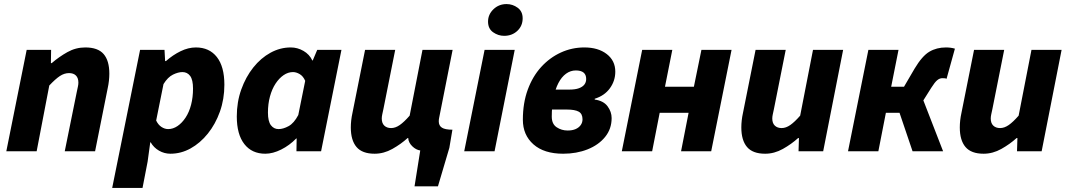

<svg xmlns="http://www.w3.org/2000/svg" viewBox="-20 -743 5247 943"><path d="M11 0 111 -498H231L230 -433H234Q270 -464 311 -487Q352 -510 399 -510Q461 -510 489 -477.5Q517 -445 517 -381Q517 -365 515 -346.5Q513 -328 509 -310L447 0H298L357 -291Q360 -306 362.5 -317Q365 -328 365 -337Q365 -360 353 -372Q341 -384 319 -384Q296 -384 274 -369.5Q252 -355 222 -323L160 0Z M531 180 668 -498H788L791 -443H795Q829 -473 867 -491.5Q905 -510 942 -510Q1008 -510 1045 -463Q1082 -416 1082 -327Q1082 -256 1060 -194.5Q1038 -133 1000.5 -86.5Q963 -40 916 -14Q869 12 817 12Q787 12 761 -3Q735 -18 720 -44H718L705 51L680 180ZM806 -109Q830 -109 852 -124Q874 -139 891.5 -165.5Q909 -192 918.5 -228.5Q928 -265 928 -308Q928 -351 914 -370Q900 -389 876 -389Q855 -389 829.5 -376.5Q804 -364 783 -330L747 -151Q757 -130 773 -119.5Q789 -109 806 -109Z M1283 12Q1217 12 1180 -35.5Q1143 -83 1143 -171Q1143 -242 1165 -303.5Q1187 -365 1224 -411.5Q1261 -458 1308.5 -484Q1356 -510 1408 -510Q1441 -510 1470.5 -493Q1500 -476 1514 -446H1516L1538 -498H1657L1557 0H1436L1437 -63H1435Q1402 -29 1361 -8.5Q1320 12 1283 12ZM1348 -109Q1371 -109 1397.5 -123.5Q1424 -138 1445 -178L1479 -346Q1469 -369 1452 -379Q1435 -389 1419 -389Q1395 -389 1373 -374Q1351 -359 1333.5 -332.5Q1316 -306 1306 -269.5Q1296 -233 1296 -190Q1296 -147 1310.5 -128Q1325 -109 1348 -109Z M2016 172 2044 -4Q2023 -7 2005 -24.5Q1987 -42 1985 -63Q1985 -63 1985.5 -64Q1986 -65 1986 -65H1982Q1949 -35 1907 -11.5Q1865 12 1820 12Q1759 12 1731 -21Q1703 -54 1703 -117Q1703 -134 1705 -152Q1707 -170 1711 -188L1773 -498H1921L1863 -207Q1860 -193 1857.5 -181.5Q1855 -170 1855 -161Q1855 -138 1867.5 -126Q1880 -114 1901 -114Q1922 -114 1943.5 -129Q1965 -144 1992 -175L2055 -498H2203L2137 -165Q2136 -161 2135.5 -156.5Q2135 -152 2135 -147Q2135 -126 2150.5 -116Q2166 -106 2202 -106L2187 -17L2131 172Z M2260 0 2360 -498H2508L2409 0ZM2456 -567Q2427 -567 2402 -584.5Q2377 -602 2377 -637Q2377 -672 2403.5 -697.5Q2430 -723 2468 -723Q2498 -723 2522.5 -705Q2547 -687 2547 -653Q2547 -616 2521 -591.5Q2495 -567 2456 -567Z M2746 12Q2652 12 2600 -34Q2548 -80 2548 -155Q2548 -237 2572 -302.5Q2596 -368 2638 -414Q2680 -460 2734.5 -485Q2789 -510 2850 -510Q2918 -510 2960 -477.5Q3002 -445 3002 -391Q3002 -346 2975.5 -309.5Q2949 -273 2901 -258V-254Q2944 -248 2964 -221Q2984 -194 2984 -163Q2984 -110 2952 -70.5Q2920 -31 2866 -9.5Q2812 12 2746 12ZM2768 -102Q2791 -102 2807 -109Q2823 -116 2832 -128.5Q2841 -141 2841 -157Q2841 -184 2822.5 -194.5Q2804 -205 2763 -205H2659L2678 -303H2777Q2805 -303 2823 -309.5Q2841 -316 2850 -327.5Q2859 -339 2859 -355Q2859 -397 2808 -397Q2782 -397 2760 -381Q2738 -365 2722.5 -335Q2707 -305 2698.5 -263Q2690 -221 2690 -170Q2690 -134 2714 -118Q2738 -102 2768 -102Z M3034 0 3134 -498H3282L3246 -317H3388L3425 -498H3573L3473 0H3325L3362 -189H3220L3183 0Z M3738 12Q3677 12 3649 -21Q3621 -54 3621 -117Q3621 -134 3623 -152Q3625 -170 3629 -188L3691 -498H3839L3781 -207Q3778 -193 3775.5 -181.5Q3773 -170 3773 -161Q3773 -138 3785.5 -126Q3798 -114 3819 -114Q3840 -114 3861.5 -129Q3883 -144 3910 -175L3973 -498H4121L4023 0H3902L3904 -65H3900Q3867 -35 3825 -11.5Q3783 12 3738 12Z M4145 0 4245 -498H4393L4357 -317H4420L4472 -406Q4509 -468 4544.5 -489Q4580 -510 4626 -510Q4650 -510 4670 -504L4629 -356Q4625 -358 4620.5 -358.5Q4616 -359 4608 -359Q4595 -359 4583 -349Q4571 -339 4554 -312L4515 -250L4612 0H4462L4398 -189H4331L4294 0Z M4811 12Q4750 12 4722 -21Q4694 -54 4694 -117Q4694 -134 4696 -152Q4698 -170 4702 -188L4764 -498H4912L4854 -207Q4851 -193 4848.5 -181.5Q4846 -170 4846 -161Q4846 -138 4858.5 -126Q4871 -114 4892 -114Q4913 -114 4934.5 -129Q4956 -144 4983 -175L5046 -498H5194L5096 0H4975L4977 -65H4973Q4940 -35 4898 -11.5Q4856 12 4811 12Z"/></svg>

Font: Source Sans 3 ExtraBold
Style: Italic
Weight: 800
Italic angle: -11°
Version: Version 3.052;hotconv 1.1.0;makeotfexe 2.6.0